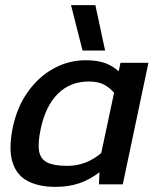

<svg xmlns="http://www.w3.org/2000/svg" viewBox="-20 -719 623 749"><path d="M302 -522 257 -699H352L390 -522ZM196 10Q132 10 88.5 -12.5Q45 -35 29 -85.5Q13 -136 29 -218Q46 -301 88.5 -360.5Q131 -420 189.5 -452Q248 -484 314 -484Q357 -484 387 -474Q417 -464 443 -441L450 -474H559L459 0H366L368 -47Q330 -18 289 -4Q248 10 196 10ZM243 -72Q316 -72 375 -122L425 -357Q407 -378 384.5 -389.5Q362 -401 326 -401Q254 -401 206 -353.5Q158 -306 139 -217Q127 -161 132.5 -129.5Q138 -98 164.5 -85Q191 -72 243 -72Z"/></svg>

Font: Kanit
Style: Italic
Weight: 400
Italic angle: -12°
Designer: Katatrad Team
Foundry: CadsonDemak
Version: Version 2.000; ttfautohint (v1.8.3)